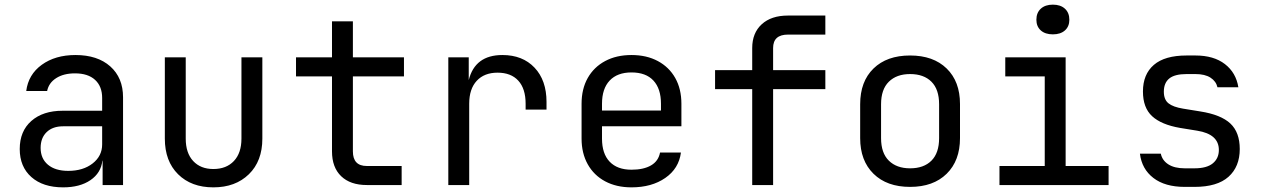

<svg xmlns="http://www.w3.org/2000/svg" viewBox="-20 -797 5440 827"><path d="M252 10Q165 10 115 -34.5Q65 -79 65 -155Q65 -232 115 -276Q165 -320 250 -320H420V-375Q420 -425 389.5 -453Q359 -481 303 -481Q254 -481 222 -460.5Q190 -440 183 -405H93Q102 -476 160 -518Q218 -560 305 -560Q400 -560 455 -511Q510 -462 510 -378V0H422V-105H421Q415 -52 369.5 -21Q324 10 252 10ZM274 -61Q338 -61 379 -93Q420 -125 420 -175V-253H252Q207 -253 181 -228Q155 -203 155 -160Q155 -114 186.5 -87.5Q218 -61 274 -61Z M899 10Q804 10 747 -46.5Q690 -103 690 -200V-550H780V-200Q780 -138 812 -103.5Q844 -69 899 -69Q955 -69 987.5 -103.5Q1020 -138 1020 -200V-550H1110V-200Q1110 -103 1052 -46.5Q994 10 899 10Z M1560 0Q1489 0 1449.5 -38Q1410 -76 1410 -145V-468H1255V-550H1410V-705H1500V-550H1720V-468H1500V-145Q1500 -82 1560 -82H1710V0Z M1911 0V-550H1999V-452Q2026 -560 2144 -560Q2231 -560 2282.5 -505.5Q2334 -451 2334 -358V-325H2244V-350Q2244 -415 2212.5 -449.5Q2181 -484 2123 -484Q2066 -484 2033.5 -449Q2001 -414 2001 -350V0Z M2700 10Q2635 10 2586.5 -16Q2538 -42 2511.5 -89.5Q2485 -137 2485 -200V-350Q2485 -414 2511.5 -461Q2538 -508 2586.5 -534Q2635 -560 2700 -560Q2765 -560 2813.5 -534Q2862 -508 2888.5 -461Q2915 -414 2915 -350V-253H2573V-200Q2573 -135 2606 -100.5Q2639 -66 2700 -66Q2752 -66 2784 -84.5Q2816 -103 2823 -140H2913Q2904 -71 2845.5 -30.5Q2787 10 2700 10ZM2573 -321H2827V-350Q2827 -415 2794.5 -450Q2762 -485 2700 -485Q2639 -485 2606 -450Q2573 -415 2573 -350Z M3220 0V-413H3060V-495H3220V-590Q3220 -655 3261 -692.5Q3302 -730 3374 -730H3535V-648H3374Q3310 -648 3310 -590V-495H3535V-413H3310V0Z M3900 8Q3800 8 3742.5 -48.5Q3685 -105 3685 -202V-348Q3685 -446 3742.5 -502Q3800 -558 3900 -558Q4000 -558 4057.5 -502Q4115 -446 4115 -349V-202Q4115 -105 4057.5 -48.5Q4000 8 3900 8ZM3900 -72Q3959 -72 3992 -105Q4025 -138 4025 -202V-348Q4025 -412 3992 -445Q3959 -478 3900 -478Q3842 -478 3808.5 -445Q3775 -412 3775 -348V-202Q3775 -138 3808.5 -105Q3842 -72 3900 -72Z M4285 0V-82H4480V-468H4310V-550H4570V-82H4755V0ZM4515 -649Q4482 -649 4463 -666Q4444 -683 4444 -712Q4444 -742 4463 -759.5Q4482 -777 4515 -777Q4548 -777 4567 -759.5Q4586 -742 4586 -712Q4586 -683 4567 -666Q4548 -649 4515 -649Z M5083 8Q4998 8 4948 -30.5Q4898 -69 4890 -135H4980Q4986 -106 5012.5 -89Q5039 -72 5083 -72H5125Q5178 -72 5204 -93.5Q5230 -115 5230 -151Q5230 -219 5137 -234L5063 -246Q4982 -260 4942.5 -296.5Q4903 -333 4903 -403Q4903 -477 4950 -517.5Q4997 -558 5091 -558H5129Q5208 -558 5256 -521Q5304 -484 5314 -421H5224Q5218 -447 5194 -462.5Q5170 -478 5129 -478H5091Q5040 -478 5016.5 -459Q4993 -440 4993 -402Q4993 -368 5013 -352Q5033 -336 5076 -329L5150 -317Q5239 -303 5279.5 -265Q5320 -227 5320 -155Q5320 -79 5271.5 -35.5Q5223 8 5125 8Z"/></svg>

Font: Liga JetBrainsMono Nerd Font
Style: Regular
Weight: 400
Designer: Philipp Nurullin, Konstantin Bulenkov
Foundry: JetBrains
Version: Version 2.225; ttfautohint (v1.8.3)